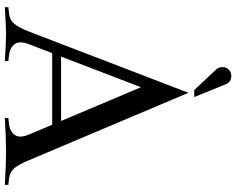

<svg xmlns="http://www.w3.org/2000/svg" viewBox="-111 -863 974 792"><g transform="rotate(90 376.0 -467.0)"><path d="M466.8 0V-14.6L487.8 -16.6Q520 -19.5 535.6 -39.6Q551.8 -59.1 534.7 -100.1L494.6 -195.3H199.2L162.6 -100.1Q147 -59.6 162.6 -39.6Q178.7 -19.5 210.9 -16.6L231.9 -14.6V0Q150.4 -4.9 121.1 -4.9Q91.3 -4.9 9.8 0V-14.6L30.8 -16.6Q63 -19.5 78.6 -39.6Q94.7 -59.6 110.4 -100.1L362.8 -757.3L640.6 -100.1Q657.2 -60.1 673.3 -39.6Q689.5 -19.5 721.7 -16.6L742.7 -14.6V0Q661.1 -4.9 606 -4.9Q551.3 -4.9 466.8 0ZM479 -231.9 339.8 -561.5 213.4 -231.9ZM380.4 -781.2H351.6L266.1 -872.1Q256.8 -881.8 256.8 -897.9Q256.8 -913.6 267.3 -923.8Q277.8 -934.1 293.9 -934.1Q309.6 -934.1 319.8 -923.8Q324.2 -919.4 327.6 -911.1Z"/></g></svg>

Font: Flanker
Style: Regular
Weight: 400
Designer: Flanker
Foundry: Flanker
Version: Version 2.027